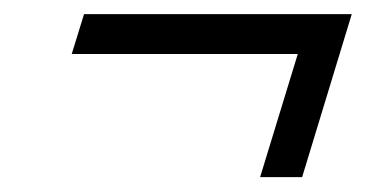

<svg xmlns="http://www.w3.org/2000/svg" viewBox="-20 -350 540 265"><path d="M96 -330.5H465.5L397 -105.5H339L391 -275.5H79Z"/></svg>

Font: Newsreader Text SemiBold
Style: Italic
Weight: 600
Italic angle: -17°
Designer: Hugues Gentile
Foundry: Production Type
Version: Version 1.001